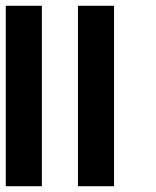

<svg xmlns="http://www.w3.org/2000/svg" viewBox="-20 -645 540 665"><path d="M125 0H0V-625H125ZM375 0H250V-625H375Z"/></svg>

Font: Tiny5
Style: Regular
Weight: 400
Designer: Stefan Schmidt
Foundry: Made with Bits'n'Picas by Kreative Software
Version: Version 1.002; ttfautohint (v1.8.4.7-5d5b)